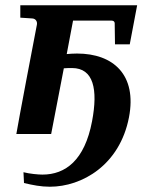

<svg xmlns="http://www.w3.org/2000/svg" viewBox="-20 -508 540 728"><path d="M472 -340 500 -488H57V-441L103 -438C115 -437 122 -427 120 -415C52 -61 42 0 42 0H174C174 0 182 -41 222 -249C232 -250 244 -250 253 -250C335 -250 352 -169 329 -48C301 100 228 154 141 154C125 154 92 151 69 145L71 186C105 194 135 200 169 200C291 200 434 118 469 -63C500 -224 410 -305 272 -305C259 -305 245 -304 233 -303L257 -430H399C413 -430 416 -426 415 -411L416 -340Z"/></svg>

Font: Veleka
Style: Bold Italic
Weight: 700
Italic angle: -12°
Designer: Stefan Peev, Context Ltd, 2016; SIL International, 1997-2014.
Foundry: Stefan Peev, Context Ltd, 2016
Version: Version 5.000